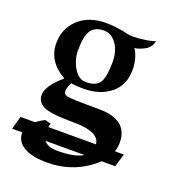

<svg xmlns="http://www.w3.org/2000/svg" viewBox="-138 -581 834 943"><g transform="rotate(20 279.0 -110.0)"><path d="M259.8 -175.3Q313.5 -175.3 331.8 -205.3Q350.1 -235.4 350.1 -312Q350.1 -369.6 323.7 -406.7Q297.4 -443.8 257.8 -443.8Q211.4 -443.8 190.9 -413.6Q170.4 -383.3 170.4 -308.6Q170.4 -261.7 195.6 -218.5Q220.7 -175.3 259.8 -175.3ZM215.3 261.2Q135.7 261.2 93.5 235.8Q51.3 210.4 51.3 167Q51.3 111.8 136.7 67.9L167.5 75.7Q160.2 96.7 160.2 125.5Q160.2 154.3 181.2 172.1Q202.1 189.9 243.2 189.9Q411.6 189.9 411.6 100.1Q411.6 31.2 270.5 31.2Q149.4 31.2 113.5 12.7Q77.6 -5.9 77.6 -42Q77.6 -90.3 154.8 -155.8Q58.1 -210.4 58.1 -306.6Q58.1 -381.8 111.6 -432.1Q165 -482.4 255.9 -482.4Q311 -482.4 372.1 -467.3Q389.2 -464.4 403.3 -464.4Q473.1 -467.3 515.1 -481.4Q508.8 -447.3 477.1 -430.9Q445.3 -414.6 427.2 -414.6Q455.6 -369.1 455.6 -310.1Q455.6 -229.5 400.4 -185.1Q345.2 -140.6 258.3 -140.6Q220.2 -140.6 195.8 -145.5Q180.2 -119.6 180.2 -98.6Q180.2 -83.5 197.8 -78.1Q215.3 -72.8 366.9 -72.5Q518.6 -72.3 518.6 48.3Q518.6 130.4 426.8 195.8Q335 261.2 215.3 261.2ZM537.1 163.6H-2L17.1 95.2H557.1Z"/></g></svg>

Font: Kelvinch
Style: Bold
Weight: 700
Designer: Paul James Miller
Foundry: High-Logic / Made with FontCreator
Version: Version 3.501;March 28, 2021;FontCreator 13.0.0.2683 64-bit